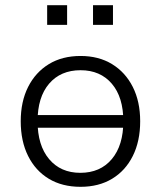

<svg xmlns="http://www.w3.org/2000/svg" viewBox="-20 -713 621 741"><path d="M291 8Q220 8 168.5 -23Q117 -54 88.5 -111Q60 -168 60 -245Q60 -321 88.5 -377.5Q117 -434 168.5 -465.5Q220 -497 291 -497Q361 -497 412.5 -465.5Q464 -434 492.5 -377.5Q521 -321 521 -245Q521 -168 492.5 -111Q464 -54 412.5 -23Q361 8 291 8ZM290 -46Q367 -46 411.5 -99Q456 -152 456 -245Q456 -338 411.5 -390Q367 -442 291 -442Q214 -442 169.5 -390Q125 -338 125 -245Q125 -152 169.5 -99Q214 -46 290 -46ZM96 -220V-269H485V-220ZM339 -617V-693H416V-617ZM162 -617V-693H239V-617Z"/></svg>

Font: Nunito Sans 10pt Light
Style: Regular
Weight: 300
Designer: Vernon Adams
Foundry: Vernon Adams
Version: Version 3.101;gftools[0.9.27]